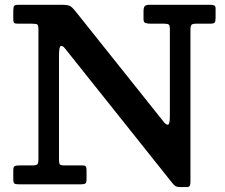

<svg xmlns="http://www.w3.org/2000/svg" viewBox="-20 -770 939 802"><path d="M113.5 -671H54Q42.5 -671 39 -674.5Q35.5 -678 35.5 -689V-724.5Q35.5 -740.5 39 -745.2Q42.5 -750 58 -750H235Q263.5 -750 272.8 -744.8Q282 -739.5 294 -724.5L665 -259.5Q676 -246.5 682.8 -249.8Q689.5 -253 689.5 -284V-648.5Q689.5 -663.5 685.2 -667.2Q681 -671 666.5 -671H611Q598 -671 588.8 -673.5Q579.5 -676 579.5 -690V-722.5Q579.5 -738.5 584.5 -744.2Q589.5 -750 605 -750H857.5Q867 -750 873.8 -747.8Q880.5 -745.5 880.5 -734.5V-696Q880.5 -680.5 876.8 -675.8Q873 -671 857.5 -671H799Q784 -671 779.8 -666.2Q775.5 -661.5 775.5 -646V-10.5Q775.5 0 772.8 5.8Q770 11.5 758.5 11.5H735Q720 11.5 713.5 7.5Q707 3.5 700.5 -4.5L252 -567Q240.5 -581.5 233.5 -577.8Q226.5 -574 226.5 -537.5V-102.5Q226.5 -87.5 230.2 -83.2Q234 -79 249.5 -79H324.5Q335.5 -79 338.5 -74.5Q341.5 -70 341.5 -59V-21Q341.5 -6.5 335.8 -3.2Q330 0 316 0H60.5Q44.5 0 40 -3.5Q35.5 -7 35.5 -22.5V-58.5Q35.5 -73 41.2 -76Q47 -79 61 -79H113.5Q131 -79 135.8 -83.5Q140.5 -88 140.5 -105.5V-646Q140.5 -664 136 -667.5Q131.5 -671 113.5 -671Z"/></svg>

Font: Besley SemiBold
Style: Regular
Weight: 600
Designer: Owen Earl
Foundry: indestructible type*
Version: Version 2.001; ttfautohint (v1.8.3)